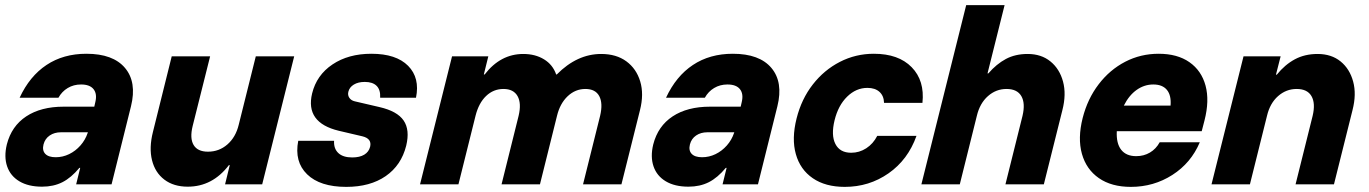

<svg xmlns="http://www.w3.org/2000/svg" viewBox="-20 -720 5348 750"><path d="M144.2 9.2Q90.8 9.2 55.8 -11.7Q20.8 -32.5 7.9 -70Q-5 -107.5 6.7 -155.8Q25 -227.5 82.5 -265.4Q140 -303.3 228.3 -303.3H348.3L352.5 -321.7Q360 -353.3 345.4 -371.7Q330.8 -390 296.7 -390Q267.5 -390 244.6 -376.2Q221.7 -362.5 208.3 -338.3H56.7Q95.8 -422.5 161.7 -466.2Q227.5 -510 317.5 -510Q421.7 -510 468.3 -454.6Q515 -399.2 491.7 -305L415.8 0H277.5L293.3 -64.2H290Q258.3 -25.8 223.8 -8.3Q189.2 9.2 144.2 9.2ZM197.5 -105.8Q225 -105.8 250 -117.9Q275 -130 294.2 -151.7Q313.3 -173.3 322.5 -200.8L323.3 -203.3H218.3Q192.5 -203.3 174.2 -190.8Q155.8 -178.3 150 -155.8Q144.2 -132.5 156.7 -119.2Q169.2 -105.8 197.5 -105.8Z M713.3 9.2Q658.3 9.2 622.1 -18.3Q585.8 -45.8 573.8 -94.2Q561.7 -142.5 577.5 -205L650.8 -500H800.8L732.5 -227.5Q720.8 -180 736.2 -153.8Q751.7 -127.5 792.5 -127.5Q835.8 -127.5 868.3 -155.8Q900.8 -184.2 912.5 -232.5L979.2 -500H1129.2L1004.2 0H859.2L877.5 -75H874.2Q810 9.2 713.3 9.2Z M1332.5 10Q1230 10 1179.6 -39.2Q1129.2 -88.3 1145 -170H1285Q1283.3 -139.2 1301.7 -122.1Q1320 -105 1355.8 -105Q1385 -105 1402.9 -115.8Q1420.8 -126.7 1425.8 -146.7Q1433.3 -178.3 1395.8 -187.5L1303.3 -209.2Q1171.7 -240.8 1199.2 -355Q1216.7 -426.7 1278.8 -468.3Q1340.8 -510 1430.8 -510Q1527.5 -510 1574.2 -462.9Q1620.8 -415.8 1605 -338.3H1465Q1466.7 -369.2 1451.2 -384.6Q1435.8 -400 1405 -400Q1379.2 -400 1362.1 -389.6Q1345 -379.2 1340.8 -361.7Q1337.5 -348.3 1344.6 -337.9Q1351.7 -327.5 1365.8 -324.2L1462.5 -301.7Q1531.7 -285.8 1556.7 -249.2Q1581.7 -212.5 1566.7 -150.8Q1547.5 -74.2 1486.7 -32.1Q1425.8 10 1332.5 10Z M1620.8 0 1745.8 -500H1887.5L1870 -429.2H1873.3Q1935 -509.2 2024.2 -509.2Q2070.8 -509.2 2105 -488.3Q2139.2 -467.5 2152.5 -429.2H2155Q2234.2 -509.2 2328.3 -509.2Q2387.5 -509.2 2426.7 -480.4Q2465.8 -451.7 2480.8 -402.1Q2495.8 -352.5 2480 -290L2407.5 0H2257.5L2324.2 -267.5Q2335.8 -316.7 2320.8 -344.6Q2305.8 -372.5 2266.7 -372.5Q2227.5 -372.5 2197.5 -344.2Q2167.5 -315.8 2155.8 -267.5L2089.2 0H1939.2L2005.8 -267.5Q2017.5 -316.7 2001.7 -344.6Q1985.8 -372.5 1946.7 -372.5Q1907.5 -372.5 1878.8 -345Q1850 -317.5 1837.5 -267.5L1770.8 0Z M2669.2 9.2Q2615.8 9.2 2580.8 -11.7Q2545.8 -32.5 2532.9 -70Q2520 -107.5 2531.7 -155.8Q2550 -227.5 2607.5 -265.4Q2665 -303.3 2753.3 -303.3H2873.3L2877.5 -321.7Q2885 -353.3 2870.4 -371.7Q2855.8 -390 2821.7 -390Q2792.5 -390 2769.6 -376.2Q2746.7 -362.5 2733.3 -338.3H2581.7Q2620.8 -422.5 2686.7 -466.2Q2752.5 -510 2842.5 -510Q2946.7 -510 2993.3 -454.6Q3040 -399.2 3016.7 -305L2940.8 0H2802.5L2818.3 -64.2H2815Q2783.3 -25.8 2748.8 -8.3Q2714.2 9.2 2669.2 9.2ZM2722.5 -105.8Q2750 -105.8 2775 -117.9Q2800 -130 2819.2 -151.7Q2838.3 -173.3 2847.5 -200.8L2848.3 -203.3H2743.3Q2717.5 -203.3 2699.2 -190.8Q2680.8 -178.3 2675 -155.8Q2669.2 -132.5 2681.7 -119.2Q2694.2 -105.8 2722.5 -105.8Z M3280 10Q3204.2 10 3155 -23.8Q3105.8 -57.5 3088.8 -117.9Q3071.7 -178.3 3091.7 -257.5Q3110.8 -333.3 3155 -390Q3199.2 -446.7 3260.8 -478.3Q3322.5 -510 3393.3 -510Q3490 -510 3541.2 -457.5Q3592.5 -405 3583.3 -318.3H3433.3Q3432.5 -345.8 3415.4 -361.2Q3398.3 -376.7 3368.3 -376.7Q3324.2 -376.7 3289.2 -342.5Q3254.2 -308.3 3240 -250Q3225.8 -191.7 3243.3 -157.5Q3260.8 -123.3 3305 -123.3Q3336.7 -123.3 3363.8 -140.8Q3390.8 -158.3 3406.7 -189.2H3560Q3526.7 -95.8 3450.8 -42.9Q3375 10 3280 10Z M3579.2 0 3754.2 -700H3904.2L3837.5 -433.3H3840.8Q3872.5 -470 3909.2 -489.6Q3945.8 -509.2 3994.2 -509.2Q4047.5 -509.2 4083.3 -480Q4119.2 -450.8 4132.5 -401.2Q4145.8 -351.7 4130 -290L4057.5 0H3907.5L3974.2 -267.5Q3985.8 -316.7 3969.6 -344.6Q3953.3 -372.5 3911.7 -372.5Q3870.8 -372.5 3839.2 -344.6Q3807.5 -316.7 3795.8 -267.5L3729.2 0Z M4397.5 10Q4321.7 10 4272.5 -24.2Q4223.3 -58.3 4206.2 -119.2Q4189.2 -180 4209.2 -259.2Q4228.3 -334.2 4271.7 -390.8Q4315 -447.5 4375.4 -478.8Q4435.8 -510 4505.8 -510Q4579.2 -510 4626.2 -477.1Q4673.3 -444.2 4689.2 -385.4Q4705 -326.7 4685 -249.2L4674.2 -207.5H4342.5Q4340 -160 4359.6 -135Q4379.2 -110 4418.3 -110Q4448.3 -110 4472.1 -124.2Q4495.8 -138.3 4510 -164.2H4666.7Q4632.5 -83.3 4559.6 -36.7Q4486.7 10 4397.5 10ZM4370 -307.5H4552.5Q4555.8 -347.5 4538.3 -368.8Q4520.8 -390 4485 -390Q4450 -390 4420 -368.8Q4390 -347.5 4370 -307.5Z M4712.5 0 4837.5 -500H4982.5L4964.2 -428.3H4967.5Q4999.2 -467.5 5037.9 -488.3Q5076.7 -509.2 5126.7 -509.2Q5180.8 -509.2 5216.7 -480Q5252.5 -450.8 5265.8 -401.2Q5279.2 -351.7 5263.3 -290L5190.8 0H5040.8L5107.5 -267.5Q5119.2 -316.7 5102.9 -344.6Q5086.7 -372.5 5045 -372.5Q5004.2 -372.5 4972.5 -344.6Q4940.8 -316.7 4929.2 -267.5L4862.5 0Z"/></svg>

Font: Funnel Sans Light ExtraBold
Style: Italic
Weight: 800
Italic angle: -14.036°
Version: Version 1.000